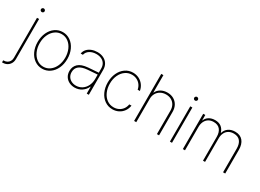

<svg xmlns="http://www.w3.org/2000/svg" viewBox="-52 -1503 3382 2499"><g transform="rotate(30 1638.5 -254.0)"><path d="M114.3 -530.3V71.3Q114.3 109.4 97.7 138.4Q81.1 167.5 52.2 183.3Q23.4 199.2 -11.7 199.2H-21.5V168H-12.7Q13.7 168 35.6 156.2Q57.6 144.5 70.3 122.6Q83 100.6 83 71.3V-530.3ZM71.3 -653.3Q71.3 -664.6 79.6 -672.6Q87.9 -680.7 98.6 -680.7Q110.4 -680.7 118.7 -672.6Q127 -664.6 127 -653.3Q127 -641.6 118.7 -633.8Q110.4 -626 98.6 -626Q87.4 -626 79.3 -633.8Q71.3 -641.6 71.3 -653.3Z M247.1 -263.7Q247.1 -341.8 275.9 -404.3Q304.7 -466.8 355.7 -502.4Q406.7 -538.1 469.7 -538.1Q532.7 -538.1 584 -502.4Q635.3 -466.8 664.3 -404.1Q693.4 -341.3 693.4 -263.7Q693.4 -185.5 664.3 -123Q635.3 -60.5 584 -24.9Q532.7 10.7 469.7 10.7Q406.7 10.7 355.7 -24.9Q304.7 -60.5 275.9 -123Q247.1 -185.5 247.1 -263.7ZM661.1 -263.7Q661.1 -332 636.5 -387.7Q611.8 -443.4 568.1 -475.6Q524.4 -507.8 469.7 -507.8Q415 -507.8 371.3 -475.6Q327.6 -443.4 303 -387.7Q278.3 -332 278.3 -263.7Q278.3 -195.3 303 -139.6Q327.6 -84 371.3 -51.8Q415 -19.5 469.7 -19.5Q524.9 -19.5 568.6 -51.8Q612.3 -84 636.7 -139.6Q661.1 -195.3 661.1 -263.7Z M982.4 -302.7Q1019 -305.7 1062.7 -308.8Q1106.4 -312 1136.7 -314V-377.9Q1136.7 -417 1118.9 -446.8Q1101.1 -476.6 1068.1 -492.7Q1035.2 -508.8 991.2 -508.8Q933.6 -508.8 892.3 -483.2Q851.1 -457.5 840.8 -412.1H807.6Q814 -450.7 839.6 -479.2Q865.2 -507.8 904.8 -522.9Q944.3 -538.1 991.2 -538.1Q1042 -538.1 1082 -518.8Q1122.1 -499.5 1145 -462.6Q1168 -425.8 1168 -376V0H1136.7V-102.5H1133.8Q1110.4 -50.8 1064.5 -19.5Q1018.6 11.7 959 11.7Q914.1 11.7 876.2 -6.8Q838.4 -25.4 816.2 -60.8Q793.9 -96.2 793.9 -144.5Q793.9 -209.5 838.6 -252Q883.3 -294.4 982.4 -302.7ZM960.9 -18.6Q1010.3 -18.6 1050.5 -44.4Q1090.8 -70.3 1113.8 -116.5Q1136.7 -162.6 1136.7 -220.7V-285.6L1093.8 -282.2Q1006.3 -274.9 991.2 -274.4Q826.2 -261.7 826.2 -144.5Q826.2 -106.9 843.8 -78.4Q861.3 -49.8 892.1 -34.2Q922.9 -18.6 960.9 -18.6Z M1300.8 -263.7Q1300.8 -340.8 1329.6 -403.6Q1358.4 -466.3 1409.7 -502.2Q1460.9 -538.1 1525.4 -538.1Q1573.7 -538.1 1615 -517.6Q1656.2 -497.1 1683.6 -460Q1710.9 -422.9 1718.8 -375H1685.5Q1678.7 -413.6 1656.5 -443.8Q1634.3 -474.1 1600.3 -491Q1566.4 -507.8 1526.4 -507.8Q1471.2 -507.8 1427 -476.3Q1382.8 -444.8 1357.4 -389.2Q1332 -333.5 1332 -263.7Q1332 -195.3 1356.7 -139.4Q1381.3 -83.5 1425.5 -51.5Q1469.7 -19.5 1526.4 -19.5Q1566.9 -19.5 1601.1 -36.1Q1635.3 -52.7 1657.7 -83.5Q1680.2 -114.3 1686.5 -155.3H1719.7Q1711.9 -106 1685.1 -68.4Q1658.2 -30.8 1616.9 -10Q1575.7 10.7 1526.4 10.7Q1460.9 10.7 1409.7 -24.9Q1358.4 -60.5 1329.6 -123Q1300.8 -185.5 1300.8 -263.7Z M1880.9 0H1848.6V-707H1880.9V-446.3H1883.8Q1902.8 -488.3 1945.1 -512.7Q1987.3 -537.1 2043 -537.1Q2095.7 -537.1 2136.7 -514.2Q2177.7 -491.2 2200.7 -449.5Q2223.6 -407.7 2223.6 -353.5V0H2191.4V-352.5Q2191.4 -397.9 2172.4 -433.1Q2153.3 -468.3 2118.7 -487.5Q2084 -506.8 2039.1 -506.8Q1993.7 -506.8 1957.5 -487.1Q1921.4 -467.3 1901.1 -431.9Q1880.9 -396.5 1880.9 -350.6Z M2386.7 -530.3H2418V0H2386.7ZM2375 -653.3Q2375 -664.6 2383.3 -672.6Q2391.6 -680.7 2402.3 -680.7Q2414.1 -680.7 2422.4 -672.6Q2430.7 -664.6 2430.7 -653.3Q2430.7 -641.6 2422.4 -633.8Q2414.1 -626 2402.3 -626Q2391.1 -626 2383.1 -633.8Q2375 -641.6 2375 -653.3Z M2581.1 -530.3H2612.3V-451.2H2616.2Q2630.9 -490.7 2668.7 -513.9Q2706.5 -537.1 2758.8 -537.1Q2815.9 -537.1 2852.1 -509.3Q2888.2 -481.4 2903.3 -430.7H2906.2Q2920.4 -480.5 2960.7 -508.8Q3001 -537.1 3060.5 -537.1Q3137.2 -537.1 3177.5 -488.5Q3217.8 -439.9 3217.8 -356.4V0H3185.5V-355.5Q3185.5 -426.8 3153.1 -466.8Q3120.6 -506.8 3055.7 -506.8Q3011.2 -506.8 2979.5 -487.5Q2947.8 -468.3 2931.4 -433.8Q2915 -399.4 2915 -354.5V0H2883.8V-357.4Q2883.8 -426.8 2851.1 -466.8Q2818.4 -506.8 2753.9 -506.8Q2710.4 -506.8 2678.7 -487.3Q2647 -467.8 2630.1 -432.6Q2613.3 -397.5 2613.3 -352.5V0H2581.1Z"/></g></svg>

Font: Pretendard GOV Thin
Style: Regular
Weight: 100
Designer: Base glyphs from Inter by Rasmus Andersson; Hangeul glyphs from Noto Sans CJK(Source Han Sans) by Jang Soo-young and Kan
Foundry: Kil Hyung-jin
Version: Version 1.309